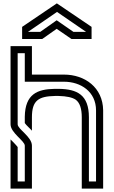

<svg xmlns="http://www.w3.org/2000/svg" viewBox="-20 -1103 665 1123"><path d="M125 -251V-41.7H83.3V-242.7C80.2 -247.9 71.9 -256.2 60.4 -268.8L41.7 -287.5V0H166.7V-251C166.7 -303.6 83.3 -347.3 83.3 -376V-791.7H125V-625H354.2C452.8 -625 541.7 -566.7 541.7 -457.3V-41.7H500V-416.7C500 -550 429.7 -581.4 325 -583.3H299C198.9 -581.4 127.2 -553.1 125 -420.8V-383.3C132.1 -371.5 160.4 -346.9 166.7 -338.5V-416.7C166.7 -515.5 205 -539.5 301 -541.7H322.9C369.8 -540.6 403.1 -533.3 422.9 -519.8C446.9 -502.1 458.3 -467.7 458.3 -416.7V0H583.3V-458.3C581.2 -591.4 476.4 -666.7 354.2 -666.7H166.7V-833.3H41.7V-376C41.7 -325.8 125 -279.1 125 -251ZM311.5 -984.4 215.6 -916.7H143.8L313.5 -1033.3L483.3 -916.7H409.4ZM311.5 -934.4 397.9 -875H515.6V-945.8L312.5 -1083.3L109.4 -945.8V-875H227.1Z"/></svg>

Font: Sportrop
Style: Regular
Weight: 500
Version: Version 0.9